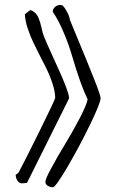

<svg xmlns="http://www.w3.org/2000/svg" viewBox="-20 -748 496 795"><path d="M198.2 -699.7Q221.7 -665 242.4 -616.5Q263.2 -567.9 276.9 -521.5Q313 -398.4 342.8 -336.4Q337.9 -312 311 -260.3Q284.2 -208.5 249 -150.4Q218.3 -100.1 193.4 -53.7Q168 -7.8 168 4.9Q168 15.1 177.5 21.2Q187 27.3 199.7 27.3Q209.5 27.3 258.8 -55.7Q309.1 -141.6 352.8 -231.7Q396.5 -321.8 396.5 -341.8Q396.5 -353.5 369.6 -420.9Q335.4 -506.8 308.6 -570.8Q305.7 -578.1 269.5 -665.5Q267.6 -679.7 258.5 -697.3Q249.5 -714.8 239.3 -725.1L238.8 -724.6V-725.6H237.3L235.4 -726.6Q232.9 -727.5 230 -727.5Q217.3 -727.5 208.3 -719.7Q199.2 -711.9 198.2 -699.7ZM214.4 -479Q163.1 -589.8 156.7 -612.8Q155.3 -617.2 151.9 -633.3Q147 -655.8 139.2 -674.8Q130.4 -695.8 109.9 -705.1L105 -706.1L83 -689Q84 -660.6 96.7 -624.5Q106 -597.2 118.2 -571.8Q130.4 -546.4 152.3 -502.9Q156.7 -495.1 164.6 -479.5Q184.6 -440.4 196.5 -404.8Q208.5 -369.1 208.5 -342.8Q208.5 -336.4 145.3 -208.3Q82 -80.1 57.1 -33.7L44.9 -23.9Q45.4 -9.8 52.5 0.7Q59.6 11.2 71.3 11.2L80.6 10.3L89.8 9.3H91.8L266.1 -340.8Q265.6 -368.7 214.4 -479Z"/></svg>

Font: Amatica SC
Style: Bold
Weight: 400
Designer: Vernon Adams, Ben Nathan
Foundry: newtypography
Version: Version 2.000